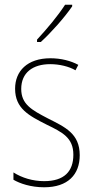

<svg xmlns="http://www.w3.org/2000/svg" viewBox="-20 -784 396 814"><path d="M286 -757V-764H256C224 -715 182 -665 137 -616V-606H153C196 -645 253 -709 286 -757ZM318 -126C318 -218 256 -245 183 -282C114 -318 70 -342 70 -407C70 -476 119 -512 193 -512C232 -512 273 -502 300 -486L312 -509C281 -526 239 -537 194 -537C95 -537 44 -482 44 -408C44 -324 102 -294 177 -256C245 -223 291 -200 291 -128C291 -57 252 -16 167 -16C119 -16 73 -30 37 -53V-22C64 -6 111 10 167 10C268 10 318 -44 318 -126Z"/></svg>

Font: Noto Sans Condensed Thin
Style: Regular
Weight: 100
Width: 3
Designer: Monotype Design Team
Foundry: Monotype Imaging Inc.
Version: Version 2.013